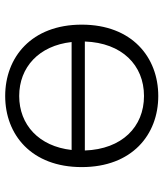

<svg xmlns="http://www.w3.org/2000/svg" viewBox="35 -651 630 740"><g transform="rotate(-90 350.0 -281.0)"><path d="M350 -576C201 -576 76 -475 76 -281C76 -87 201 14 350 14C499 14 625 -87 625 -281C625 -475 499 -576 350 -576ZM350 -522C461 -522 544 -446 558 -320H142C156 -446 239 -522 350 -522ZM350 -41C231 -41 145 -126 140 -269H560C555 -126 469 -41 350 -41Z"/></g></svg>

Font: Kawkab Mono Light
Style: Regular
Weight: 300
Monospace: yes
Designer: Abdullah Arif
Foundry: Abdullah Arif
Version: Version 1.000;PS 000.500;hotconv 1.0.88;makeotf.lib2.5.64775